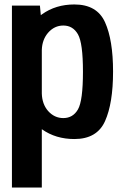

<svg xmlns="http://www.w3.org/2000/svg" viewBox="-20 -620 558 861"><path d="M33.5 221V-595H159L163 -552Q165.5 -554 168.5 -556Q230 -600 313.5 -600Q415 -600 451 -520.2Q487 -440.5 487 -299Q487 -157 451 -76.8Q415 3.5 313.5 3.5Q230 3.5 168.5 -40Q168 -40.5 167.5 -40.5V221ZM167.5 -200.5Q169 -153 195.5 -122.5Q224 -90.5 264 -90.5Q307 -90.5 329.5 -129.2Q352 -168 352 -298.5Q352 -427 329.5 -466.2Q307 -505.5 264 -505.5Q224 -505.5 195.5 -473Q169 -442 167.5 -396Z"/></svg>

Font: Anybody SemiBold
Style: Regular
Weight: 600
Designer: Tyler Finck
Foundry: Etcetera Type Company
Version: Version 1.010; ttfautohint (v1.8.3) -l 8 -r 50 -G 200 -x 14 